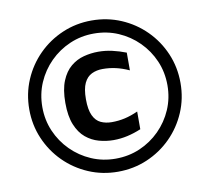

<svg xmlns="http://www.w3.org/2000/svg" viewBox="-77 -761 931 854"><g transform="rotate(-10 389.0 -333.5)"><path d="M389 8Q319 8 257 -18.5Q195 -45 148 -92Q101 -139 74.5 -201Q48 -263 48 -333Q48 -404 74.5 -466Q101 -528 148 -575Q195 -622 257 -648.5Q319 -675 389 -675Q460 -675 522 -648.5Q584 -622 631 -575Q678 -528 704.5 -466Q731 -404 731 -333Q731 -263 704.5 -201Q678 -139 631 -92Q584 -45 522 -18.5Q460 8 389 8ZM394 -134Q361 -134 328.5 -143Q296 -152 269.5 -174Q243 -196 227 -235Q211 -274 211 -334Q211 -394 227 -433Q243 -472 269.5 -494Q296 -516 328.5 -524.5Q361 -533 394 -533Q426 -533 457 -526Q488 -519 519 -507V-427Q488 -441 459.5 -447.5Q431 -454 400 -454Q373 -454 351 -443.5Q329 -433 316.5 -407Q304 -381 304 -334Q304 -287 316.5 -260.5Q329 -234 351 -224Q373 -214 400 -214Q431 -214 459.5 -220.5Q488 -227 519 -241V-161Q488 -148 457 -141Q426 -134 394 -134ZM389 -51Q448 -51 499 -73Q550 -95 589 -134Q628 -173 650 -224Q672 -275 672 -333Q672 -392 650 -443Q628 -494 589 -533Q550 -572 499 -594Q448 -616 389 -616Q331 -616 280 -594Q229 -572 190 -533Q151 -494 129 -443Q107 -392 107 -333Q107 -275 129 -224Q151 -173 190 -134Q229 -95 280 -73Q331 -51 389 -51Z"/></g></svg>

Font: Maven Pro ExtraBold
Style: Regular
Weight: 800
Designer: Joe Prince
Foundry: Joe Prince
Version: Version 2.100